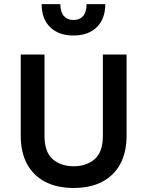

<svg xmlns="http://www.w3.org/2000/svg" viewBox="-20 -920 730 954"><path d="M83.1 -649H201.1V-245Q201.1 -164.8 241.7 -129.4Q282.3 -93.9 346 -93.9Q409.9 -93.9 450.5 -129.4Q491.1 -164.8 491.1 -245V-649H608.9V-245Q608.9 -163.1 577.6 -105.1Q546.2 -47.1 487.4 -16.6Q428.5 14 346 14Q263.5 14 204.6 -16.6Q145.8 -47.1 114.4 -105.1Q83.1 -163.1 83.1 -245ZM345 -743.6Q271.3 -743.6 229.2 -784.9Q187 -826.3 187 -899.6H279.8Q279.8 -860.7 297.1 -840.7Q314.5 -820.7 344.9 -820.7Q375.9 -820.7 393.1 -840.7Q410.3 -860.7 410.3 -899.6H503.1Q503.1 -826.3 460.9 -784.9Q418.8 -743.6 345 -743.6Z"/></svg>

Font: Karla
Style: Regular
Weight: 400
Designer: Jonathan Pinhorn
Version: Version 2.004;gftools[0.9.33]